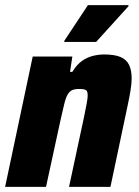

<svg xmlns="http://www.w3.org/2000/svg" viewBox="-25 -731 545 751"><path d="M-5 0 103 -510H258L249 -450H258Q275 -478 295.5 -492.5Q316 -507 338.5 -512.5Q361 -518 382 -518Q423 -518 446.5 -508Q470 -498 480 -477Q490 -456 490 -424Q490 -405 485.5 -377Q481 -349 474 -317L407 0H245L303 -270Q310 -303 314 -325.5Q318 -348 318 -358Q318 -370 314.5 -375Q311 -380 304 -381.5Q297 -383 285 -383Q268 -383 257.5 -378.5Q247 -374 239.5 -361Q232 -348 226 -323Q220 -298 211 -258L155 0ZM226 -567 227 -572 319 -711H478L477 -706L351 -567Z"/></svg>

Font: Saira SemiCondensed ExtraBold
Style: Italic
Weight: 800
Width: 4
Italic angle: -12°
Designer: Hector Gatti with collaboration of the Omnibus-Type team
Foundry: Omnibus-Type
Version: Version 1.101